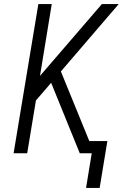

<svg xmlns="http://www.w3.org/2000/svg" viewBox="-20 -755 616 946"><path d="M404 171H471L509 -60H420L280 -403L565 -735H482L177 -381L235 -735H169L47 0H114L157 -260L232 -347L373 0H432Z"/></svg>

Font: Iosevka Sparkle Light
Style: Italic
Weight: 300
Italic angle: -9°
Designer: Belleve Invis
Foundry: Belleve Invis
Version: Version 4.5.0; ttfautohint (v1.8.3)